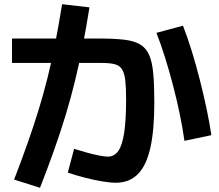

<svg xmlns="http://www.w3.org/2000/svg" viewBox="-20 -841 1040 912"><path d="M530 27Q504 27 465 20.5Q426 14 383.5 3Q341 -8 302 -21L332 -134Q364 -124 395 -115.5Q426 -107 452 -102Q478 -97 492 -97Q523 -97 542 -124Q561 -151 570 -211.5Q579 -272 579 -370Q579 -426 575 -460Q571 -494 559.5 -512Q548 -530 525 -536Q502 -542 463 -542H37V-658H450Q522 -658 569.5 -652.5Q617 -647 645.5 -630Q674 -613 688.5 -580Q703 -547 708 -491.5Q713 -436 713 -354Q713 -222 694 -138Q675 -54 634.5 -13.5Q594 27 530 27ZM47 12Q84 -84 112.5 -165Q141 -246 163.5 -319.5Q186 -393 205 -468.5Q224 -544 241 -630Q258 -716 275 -821L405 -806Q389 -706 372 -619.5Q355 -533 335.5 -453.5Q316 -374 292 -295Q268 -216 238 -131Q208 -46 170 51ZM856 -172Q848 -231 834 -298.5Q820 -366 802 -435Q784 -504 764 -568Q744 -632 723 -685L849 -719Q871 -663 891 -598Q911 -533 928.5 -464.5Q946 -396 960.5 -328Q975 -260 984 -199Z"/></svg>

Font: M PLUS 1
Style: Bold
Weight: 700
Designer: Coji Morishita
Foundry: UNDERFOREST DESIGN
Version: Version 1.001